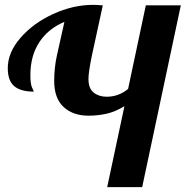

<svg xmlns="http://www.w3.org/2000/svg" viewBox="-20 -770 764 790"><path d="M492 -333 421 0H565L724 -748H580L507 -404C481 -382.7 451.7 -372 419 -372C397.7 -372 379.8 -377.7 365.5 -389C351.2 -400.3 344 -419 344 -445C344 -463.7 348.7 -495.7 358 -541L403 -748C385.7 -749.3 372.3 -750 363 -750C308.3 -750 253.7 -737.5 199 -712.5C144.3 -687.5 99.5 -654.8 64.5 -614.5C29.5 -574.2 12 -532.7 12 -490C12 -455.3 20.8 -430.5 38.5 -415.5C56.2 -400.5 83 -393 119 -393C119 -394.3 116.7 -399.8 112 -409.5C107.3 -419.2 105 -436.3 105 -461C105 -513.7 117.2 -558.7 141.5 -596C165.8 -633.3 200.3 -661.3 245 -680L214 -541C206.7 -507.7 203 -473 203 -437C203 -389 216 -353.2 242 -329.5C268 -305.8 302 -294 344 -294C369.3 -294 394 -296.7 418 -302C442 -307.3 466.7 -317.7 492 -333Z"/></svg>

Font: DonutKreme
Style: Regular
Weight: 400
Designer: Impallari Type
Foundry: Impallari Type
Version: Version 2.100